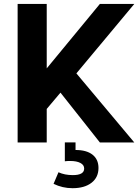

<svg xmlns="http://www.w3.org/2000/svg" viewBox="-20 -734 720 989"><path d="M487.3 131.3Q487.3 86.9 456.5 62.7Q425.8 38.6 369.1 38.6V-0.5H314V96.7Q320.8 95.7 327.6 95.5Q334.5 95.2 341.3 95.2Q375 95.2 394.3 105.5Q413.6 115.7 413.6 134.3Q413.6 168 355 168Q313 168 281.2 153.3L255.9 212.9Q301.8 235.4 353.5 235.4Q415.5 235.4 451.4 207.5Q487.3 179.7 487.3 131.3ZM494.6 -713.9 220.7 -381.8V-713.9H70.8V0H220.7V-172.9L291.5 -256.8L494.6 0H671.9L373.5 -356L671.9 -713.9Z"/></svg>

Font: Estedad-FD-VF Thin
Style: Regular
Weight: 100
Designer: Amin Abedi
Version: Version 5.0